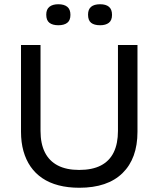

<svg xmlns="http://www.w3.org/2000/svg" viewBox="-20 -872 747 905"><path d="M354 13Q300 13 256 1.5Q212 -10 179 -32.5Q146 -55 124 -87Q102 -119 90.5 -160Q79 -201 79 -251V-660H171V-255Q171 -195 191.5 -154Q212 -113 252.5 -92Q293 -71 353 -71Q415 -71 455.5 -92Q496 -113 516 -154Q536 -195 536 -255V-660H628V-251Q628 -125 557.5 -56Q487 13 354 13ZM452 -753Q424 -753 409.5 -764.5Q395 -776 395 -803Q395 -828 409.5 -840Q424 -852 452 -852Q479 -852 493.5 -840Q508 -828 508 -802Q508 -776 493 -764.5Q478 -753 452 -753ZM255 -753Q228 -753 213 -764.5Q198 -776 198 -803Q198 -828 213 -840Q228 -852 255 -852Q282 -852 297 -840Q312 -828 312 -802Q312 -776 297 -764.5Q282 -753 255 -753Z"/></svg>

Font: Bricolage Grotesque 20pt
Style: Regular
Weight: 400
Version: Version 1.001;gftools[0.9.33.dev8+g029e19f]